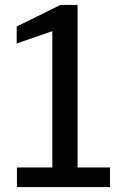

<svg xmlns="http://www.w3.org/2000/svg" viewBox="-20 -762 512 782"><path d="M428 -80H296V-742H226L48 -654V-585L193 -635V-80H49V0H428Z"/></svg>

Font: 18Franklin
Style: Regular
Weight: 400
Designer: Pablo Impallari, Rodrigo Fuenzalida (Modified by Dan O. Williams)
Version: Version 0.025;PS 000.025;hotconv 1.0.88;makeotf.lib2.5.64775